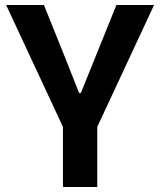

<svg xmlns="http://www.w3.org/2000/svg" viewBox="-20 -747 640 767"><path d="M231.5 0V-240L4.5 -727H155.5L238 -522L296 -375.5H303L362 -521.5L445 -727H595.5L368.5 -240V0Z"/></svg>

Font: Spline Sans Mono SemiBold
Style: Regular
Weight: 600
Monospace: yes
Version: Version 1.004